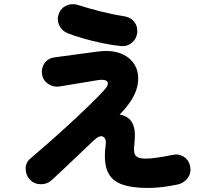

<svg xmlns="http://www.w3.org/2000/svg" viewBox="-20 -858 1040 950"><path d="M711 72Q630 72 580 53Q530 34 511 -12.5Q492 -59 503 -141Q507 -172 490.5 -181.5Q474 -191 446 -165Q428 -148 401 -122.5Q374 -97 343.5 -68Q313 -39 284.5 -12Q256 15 235 34Q213 54 181 53.5Q149 53 128 31Q107 8 107 -23.5Q107 -55 131 -74Q172 -109 221 -152Q270 -195 320 -241Q370 -287 414 -329.5Q458 -372 489 -405Q521 -438 511.5 -453Q502 -468 461 -461L274 -430Q243 -426 218 -443Q193 -460 188 -490Q183 -521 200.5 -545.5Q218 -570 249 -574Q330 -585 374 -591Q418 -597 437.5 -599.5Q457 -602 461 -602.5Q465 -603 465 -603Q534 -612 582 -591.5Q630 -571 650.5 -529.5Q671 -488 660 -434Q649 -380 600 -322Q595 -315 587 -307Q579 -299 572 -291Q597 -287 615.5 -273Q634 -259 642.5 -229.5Q651 -200 645 -147Q639 -102 651.5 -87.5Q664 -73 701 -73Q724 -73 760.5 -78.5Q797 -84 831 -91Q862 -99 888.5 -83Q915 -67 921 -33Q927 0 907.5 24.5Q888 49 858 55Q779 72 711 72ZM578 -630Q538 -634 487 -644.5Q436 -655 389.5 -668.5Q343 -682 314 -694Q286 -705 273 -733Q260 -761 271 -790Q282 -819 310 -831Q338 -843 367 -833Q416 -817 477.5 -801.5Q539 -786 592 -778Q626 -773 644 -750.5Q662 -728 659 -697Q656 -666 632.5 -646.5Q609 -627 578 -630Z"/></svg>

Font: Zen Maru Gothic Black
Style: Regular
Weight: 900
Designer: Yoshimichi Ohira
Foundry: Positype
Version: Version 1.001